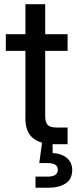

<svg xmlns="http://www.w3.org/2000/svg" viewBox="-20 -676 361 900"><path d="M296.9 -515.6V-437.5H7.3V-515.6ZM99.1 -656.2H191.9V-130.9Q191.9 -101.6 204.1 -89.8Q216.3 -78.1 247.6 -78.1Q258.8 -78.1 272.5 -78.1Q286.1 -78.1 296.9 -78.1V0Q284.2 0 267.6 0Q251 0 236.3 0Q167 0 133.1 -29.8Q99.1 -59.6 99.1 -119.6ZM146.5 204.1V151.9H203.6Q227.5 151.9 239.3 143.8Q251 135.7 251 120.1Q251 104.5 239.3 96.4Q227.5 88.4 203.6 88.4H164.1L179.2 -22.9H226.6V0V41.5Q269 43.5 293.7 64.7Q318.4 85.9 318.4 120.6Q318.4 163.6 287.6 183.8Q256.8 204.1 205.6 204.1Z"/></svg>

Font: Inter Cardless Display
Style: Regular
Weight: 400
Designer: Rasmus Andersson
Foundry: rsms
Version: Version 4.001;git-9221beed3